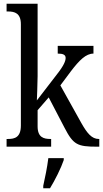

<svg xmlns="http://www.w3.org/2000/svg" viewBox="-20 -780 548 1021"><path d="M15 0H252V-41H248C213 -41 180 -49 180 -108V-194L239 -262L323 -101C370 -10 392 0 496 0H508V-41H505C468 -41 443 -72 413 -125L301 -326L357 -401C402 -460 437 -495 477 -495V-536H287V-495C315 -495 329 -489 329 -472C329 -456 320 -432 283 -385L176 -246C176 -249 180 -339 180 -375V-760H15V-719H23C58 -719 91 -710 91 -651V-113C91 -50 59 -41 23 -41H15ZM210 208V221H246C272 179 305 113 319 71V61H237C231 110 220 163 210 208Z"/></svg>

Font: Noto Serif Bengali Condensed
Style: Regular
Weight: 400
Width: 3
Designer: Juan Bruce, Universal Thirst, Indian Type Foundry and the Monotype Design Team.
Foundry: Monotype Imaging Inc.
Version: Version 2.003